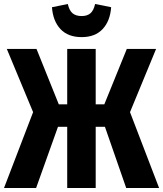

<svg xmlns="http://www.w3.org/2000/svg" viewBox="-27 -937 813 957"><path d="M751 -693 621 -378 766 0H602L496 -305H450V0H308V-305H262L153 0H-7L138 -378L7 -693H155L266 -417H308V-693H450V-417H493L605 -693ZM232 -901 311 -917Q318 -885 334.5 -871Q351 -857 380 -857Q408 -857 424 -871Q440 -885 447 -917L527 -901Q522 -832 484.5 -792Q447 -752 380 -752Q312 -752 274.5 -792Q237 -832 232 -901Z"/></svg>

Font: Fira Sans Extra Condensed
Style: Bold
Weight: 700
Width: 1
Designer: Carrois Corporate & Edenspiekermann AG
Foundry: Carrois Corporate GbR & Edenspiekermann AG
Version: Version 4.203